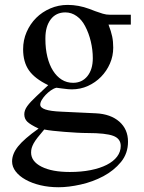

<svg xmlns="http://www.w3.org/2000/svg" viewBox="-20 -536 598 799"><path d="M431.6 -433.6Q442.4 -405.3 446.8 -384.3Q451.2 -363.3 451.2 -337.9Q451.2 -302.7 437.5 -271.5Q423.8 -240.2 400.4 -216.3Q377 -192.4 345.7 -178.2Q314.5 -164.1 278.3 -164.1Q273.4 -164.1 262.2 -165Q251 -166 236.3 -168L214.8 -170.9Q203.1 -168 191.4 -159.7Q179.7 -151.4 169.9 -141.1Q160.2 -130.9 153.8 -120.1Q147.5 -109.4 147.5 -100.6Q147.5 -87.9 168.5 -80.6Q189.5 -73.2 235.4 -71.3L378.9 -64.5Q440.4 -61.5 476.6 -29.8Q512.7 2 512.7 53.7Q512.7 102.5 483.4 138.2Q454.1 173.8 410.2 197.3Q366.2 220.7 315.9 231.9Q265.6 243.2 223.6 243.2Q183.6 243.2 148.4 234.9Q113.3 226.6 86.9 211.9Q60.5 197.3 45.4 177.7Q30.3 158.2 30.3 135.7Q30.3 104.5 55.2 73.2Q80.1 42 140.6 -1Q105.5 -17.6 93.3 -29.8Q81.1 -42 81.1 -60.5Q81.1 -77.1 93.3 -94.2Q105.5 -111.3 132.8 -136.7L180.7 -181.6Q124 -209 100.1 -243.7Q76.2 -278.3 76.2 -331.1Q76.2 -369.1 90.8 -402.8Q105.5 -436.5 130.4 -461.4Q155.3 -486.3 189.5 -501Q223.6 -515.6 261.7 -515.6Q306.6 -515.6 351.6 -499L377 -489.3Q393.6 -483.4 407.7 -479Q421.9 -474.6 438.5 -474.6H524.4V-433.6ZM164.1 2.9Q147.5 22.5 136.7 36.1Q126 49.8 120.1 60.5Q114.3 71.3 111.8 80.1Q109.4 88.9 109.4 98.6Q109.4 135.7 152.8 157.7Q196.3 179.7 270.5 179.7Q318.4 179.7 357.4 171.9Q396.5 164.1 424.3 149.9Q452.1 135.7 467.3 115.7Q482.4 95.7 482.4 71.3Q482.4 41 451.2 29.3Q419.9 17.6 344.7 17.6Q324.2 17.6 298.3 16.1Q272.5 14.6 247.6 12.7Q222.7 10.7 200.7 8.3Q178.7 5.9 164.1 2.9ZM168.9 -373Q168.9 -333 177.2 -299.3Q185.5 -265.6 200.7 -241.7Q215.8 -217.8 236.8 -204.6Q257.8 -191.4 284.2 -191.4Q321.3 -191.4 343.8 -219.2Q366.2 -247.1 366.2 -293.9Q366.2 -328.1 357.9 -363.3Q349.6 -398.4 334 -427.7Q320.3 -454.1 298.8 -469.2Q277.3 -484.4 252 -484.4Q212.9 -484.4 190.9 -455.1Q168.9 -425.8 168.9 -377Z"/></svg>

Font: Jomolhari
Style: Regular
Weight: 400
Designer: Christopher J. Fynn
Foundry: Christopher  J.  Fynn (Karma Drubgy¸ Tenzin).
Version: Version alpha 0.003c 2006